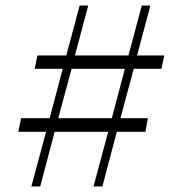

<svg xmlns="http://www.w3.org/2000/svg" viewBox="-20 -672 612 692"><path d="M190 -246H383L430 -424H238ZM93 0 146 -197H46L56 -246H159L206 -424H105L115 -472H219L267 -652H298L250 -472H443L491 -652H522L474 -472H572L562 -424H462L414 -246H513L504 -197H401L349 0H317L370 -197H177L125 0Z"/></svg>

Font: Source Serif Pro Light
Style: Italic
Weight: 300
Italic angle: -12°
Designer: Frank Grießhammer
Foundry: Adobe Systems Incorporated
Version: Version 3.001;hotconv 1.0.111;makeotfexe 2.5.65597